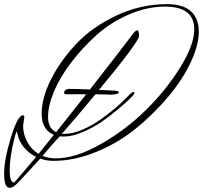

<svg xmlns="http://www.w3.org/2000/svg" viewBox="-21 -763 984 931"><path d="M64 -113 60 -125Q57 -125 49 -93Q26 -1 26 60.5Q26 122 47 122Q50 122 154 -2Q118 -20 94 -50Q70 -80 64 -113ZM415 -329Q597 -562 616 -589Q635 -616 644 -616Q653 -616 653 -588.5Q653 -561 459 -327L524 -324Q555 -324 555 -315Q555 -306 519 -304Q518 -304 442 -306Q360 -207 279 -114H292Q331 -114 378 -134Q425 -154 464 -182Q541 -236 590 -287L610 -307Q619 -317 625 -317Q631 -317 631 -313Q631 -307 623 -299L602 -278Q588 -264 547.5 -230Q507 -196 468.5 -170Q430 -144 379.5 -122.5Q329 -101 289 -101Q275 -101 269 -102Q228 -59 185 -7Q218 5 248 5Q346 5 468 -64.5Q590 -134 688 -231Q786 -328 853.5 -437Q921 -546 921 -621Q921 -731 779 -731Q692 -731 603.5 -692.5Q515 -654 447 -593Q379 -532 324.5 -460.5Q270 -389 241 -320Q212 -251 212 -196Q212 -141 251 -122L397 -306H299Q290 -306 290 -313Q290 -322 297.5 -327Q305 -332 313 -332Q360 -332 415 -329ZM97 -195 91 -153Q91 -112 111 -75Q131 -38 166 -17L240 -109Q181 -134 181 -211Q181 -288 226 -377.5Q271 -467 347.5 -549Q424 -631 542 -687Q660 -743 789 -743Q867 -743 905 -708Q943 -673 943 -609.5Q943 -546 904.5 -462.5Q866 -379 796 -295.5Q726 -212 640 -141.5Q554 -71 447 -27Q340 17 239 17Q204 17 174 6Q100 88 61 128Q41 148 26 148Q-1 148 -1 79.5Q-1 11 32 -96.5Q65 -204 90 -204Q97 -204 97 -195Z"/></svg>

Font: Herr Von Muellerhoff
Style: Regular
Weight: 400
Version: Version 1.000